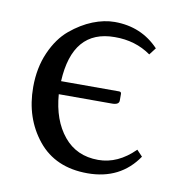

<svg xmlns="http://www.w3.org/2000/svg" viewBox="-59 -498 540 567"><g transform="rotate(10 210.5 -215.0)"><path d="M115.2 -242.2H289.1Q295.9 -242.2 295.9 -235.8V-215.8Q295.9 -202.6 272.9 -203.1H115.2Q121.1 -126 159.7 -79.1Q198.2 -32.2 263.2 -32.2Q322.3 -32.2 372.1 -82L389.2 -64Q337.4 12.2 238.8 12.2Q142.6 12.2 89.8 -53Q37.1 -118.2 37.1 -210.9Q37.1 -269 57.6 -315.4Q78.1 -361.8 110.1 -388.4Q142.1 -415 176 -428.5Q210 -441.9 241.2 -441.9Q321.3 -441.9 374 -386.2L357.9 -365.2Q311 -398.4 249 -397.9Q123 -397.9 115.2 -242.2Z"/></g></svg>

Font: Biolilbert
Style: Regular
Weight: 400
Designer: Philipp H. Poll
Foundry: Philipp H. Poll
Version: Version 1.1.0